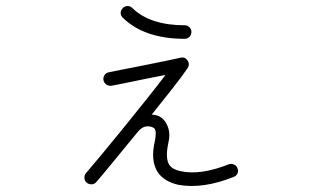

<svg xmlns="http://www.w3.org/2000/svg" viewBox="-20 -624 1040 638"><path d="M572 -10Q525 -21 504 -52Q479 -91 495 -157Q497 -166 497.5 -181.5Q498 -197 487 -201Q475 -206 463 -203.5Q451 -201 438 -186Q395 -134 357.5 -88Q320 -42 300 -19Q294 -12 285 -11.5Q276 -11 268 -17Q261 -23 260.5 -32.5Q260 -42 266 -49Q284 -70 316.5 -109Q349 -148 387.5 -195.5Q426 -243 464 -290.5Q502 -338 530 -375Q499 -369 461.5 -361.5Q424 -354 391 -347L350 -339Q341 -338 333.5 -343Q326 -348 324 -357Q322 -366 327 -374Q332 -382 342 -384L382 -392Q418 -399 458.5 -407Q499 -415 532.5 -422Q566 -429 579 -432Q595 -436 603 -423Q612 -411 603 -397Q586 -372 554 -331Q522 -290 484 -243Q496 -243 508 -238Q528 -228 537.5 -203.5Q547 -179 539 -147Q529 -99 542 -77Q552 -61 581 -55Q647 -41 740 -78Q748 -81 757 -77.5Q766 -74 769 -65Q773 -56 769 -47.5Q765 -39 756 -36Q654 5 572 -10ZM594 -495Q460 -495 388 -565Q381 -572 381 -581Q381 -590 388 -597Q395 -604 404 -604Q413 -604 420 -597Q479 -540 594 -540Q603 -540 609.5 -533.5Q616 -527 616 -518Q616 -508 609.5 -501.5Q603 -495 594 -495Z"/></svg>

Font: Zen Kurenaido
Style: Regular
Weight: 400
Designer: Yoshimichi Ohira
Foundry: Positype
Version: Version 1.001